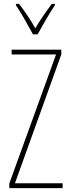

<svg xmlns="http://www.w3.org/2000/svg" viewBox="-20 -970 363 990"><path d="M150 -793H174C200 -840 234 -900 263 -943V-950H247C213 -904 188 -868 162 -824C138 -868 104 -917 78 -950H62V-943C84 -912 123 -843 150 -793ZM303 0V-25H57L296 -689V-714H40V-689H269L28 -24V0Z"/></svg>

Font: Noto Sans Ethiopic ExtraCondensed Thin
Style: Regular
Weight: 100
Width: 2
Designer: Monotype Design Team
Foundry: Monotype Imaging Inc.
Version: Version 2.102